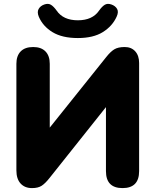

<svg xmlns="http://www.w3.org/2000/svg" viewBox="-20 -955 798 984"><path d="M379 -760Q299 -760 249.5 -790Q200 -820 179 -869Q169 -893 178 -909Q187 -925 207 -932Q227 -939 241 -930.5Q255 -922 270 -901Q304 -851 379 -851Q454 -851 488 -901Q503 -922 517 -930.5Q531 -939 551 -932Q571 -925 580 -909.5Q589 -894 578 -870Q556 -821 507 -790.5Q458 -760 379 -760ZM144 9Q107 9 85.5 -14.5Q64 -38 64 -82V-628Q64 -669 86 -691.5Q108 -714 150 -714Q191 -714 213 -691.5Q235 -669 235 -628V-301L524 -662Q546 -690 565.5 -702Q585 -714 619 -714Q653 -714 673 -692Q693 -670 693 -632V-78Q693 9 608 9Q523 9 523 -78V-406L234 -43Q212 -15 193.5 -3Q175 9 144 9Z"/></svg>

Font: Chiron GoRound TC H
Style: Regular
Weight: 900
Designer: Ryoko NISHIZUKA 西塚涼子 (kana, bopomofo & ideographs); Paul D. Hunt (Latin, Greek & Cyrillic); Sandoll Communications 산돌커뮤니
Foundry: Adobe
Version: Version 1.000;hotconv 1.1.1;makeotfexe 2.6.0